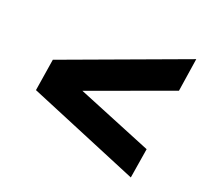

<svg xmlns="http://www.w3.org/2000/svg" viewBox="-95 -657 791 739"><g transform="rotate(20 300.0 -287.0)"><path d="M509 -30 51 -221 72 -353 590 -544 569 -407 144 -252 153 -307 529 -153Z"/></g></svg>

Font: Nunito Sans 10pt Black
Style: Italic
Weight: 900
Italic angle: -9°
Designer: Vernon Adams
Foundry: Vernon Adams
Version: Version 3.101;gftools[0.9.27]